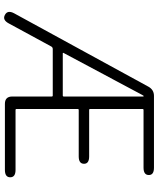

<svg xmlns="http://www.w3.org/2000/svg" viewBox="63 -832 773 939"><g transform="rotate(90 449.5 -362.5)"><path d="M53 0Q28 -13 45 -45L404 -702Q419 -729 449 -729H800Q836 -729 836 -704Q836 -678 800 -678H518Q513 -678 513 -673V-417Q513 -412 518 -412H745Q781 -412 781 -387Q781 -361 745 -361H518Q513 -361 513 -356V-57Q513 -52 518 -52H811Q847 -52 847 -26Q847 0 811 0H488Q452 0 452 -36V-229Q452 -234 447 -234H220Q211 -234 207 -226L94 -18Q77 13 53 0ZM239 -287Q237 -283 242 -283H447Q452 -283 452 -288V-674Q452 -679 450 -679Q448 -679 444 -671Z"/></g></svg>

Font: Resource Han Rounded CN Light
Style: Regular
Weight: 300
Designer: Cyano Hao (round all glyphs); Ryoko NISHIZUKA 西塚涼子 (kana, bopomofo & ideographs); Paul D. Hunt (Latin, Greek & Cyrillic)
Foundry: Cyano Hao
Version: 0.990